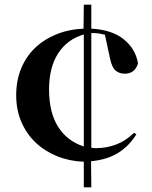

<svg xmlns="http://www.w3.org/2000/svg" viewBox="-20 -755 648 818"><path d="M369 -614V-126Q377 -124 382.5 -124Q388 -124 392 -124Q433 -124 474 -139Q515 -154 551 -189L561 -183Q532 -135 485.5 -105Q439 -75 368 -68L369 43H337V-66Q277 -68 224.5 -89Q172 -110 133 -146.5Q94 -183 71.5 -234.5Q49 -286 49 -349Q49 -412 70 -463Q91 -514 129 -550.5Q167 -587 219.5 -608.5Q272 -630 336 -633L337 -735H369V-633Q458 -628 508 -587Q558 -546 568 -485Q555 -441 511 -441Q489 -441 473 -454Q457 -467 449 -505L427 -607Q400 -614 382 -614ZM189 -374Q189 -276 227.5 -215Q266 -154 337 -131V-608Q267 -588 228 -528Q189 -468 189 -374Z"/></svg>

Font: XinYuGongZhangJiaSongA
Style: Regular
Weight: 900
Designer: XinYuGong
Foundry: Adobe Systems Incorporated
Version: Version 1.00